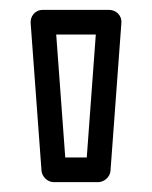

<svg xmlns="http://www.w3.org/2000/svg" viewBox="-20 -721 308 389"><path d="M155.8 -402H112.2L93.9 -651H174.1ZM179 -352C190.1 -352 202.9 -361.4 203.9 -375.2L225.9 -674.2C227.2 -691.1 213.8 -701 201 -701H67C50 -701 41.1 -686.9 42.1 -674.2L64.1 -375.2C64.9 -364.1 75.2 -352 89 -352Z"/></svg>

Font: Fog Sans
Style: Outline
Weight: 700
Foundry: Intel Corporation
Version: Version 1.00